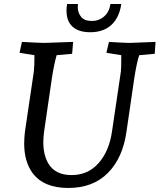

<svg xmlns="http://www.w3.org/2000/svg" viewBox="-20 -918 792 953"><path d="M141 -60Q100 -117 100 -205Q100 -234 104 -266L148 -563Q151 -588 151 -644L77 -656L89 -710Q180 -705 200 -705L343 -710L338 -651L261 -644Q248 -597 238 -533L199 -266Q195 -237 195 -212Q195 -150 219 -108Q253 -49 335 -49Q417 -49 469.5 -108.5Q522 -168 536 -266L580 -563Q582 -580 582 -644L508 -656L521 -710Q602 -705 623 -705L752 -710L748 -651L671 -644Q659 -609 647 -533L608 -266Q590 -135 516 -60Q442 15 319 15Q196 15 141 -60ZM332 -794Q310 -821 310 -866Q310 -881 313 -898H367Q366 -890 366 -883Q366 -855 382.5 -834.5Q399 -814 435.5 -814Q472 -814 497.5 -837Q523 -860 528 -898H582Q572 -830 532.5 -794Q493 -758 427.5 -758Q362 -758 332 -794Z"/></svg>

Font: Andada SC
Style: Italic
Weight: 400
Italic angle: -8.29999°
Designer: Carolina Giovagnoli
Foundry: Carolina Giovagnoli
Version: Version 1.003